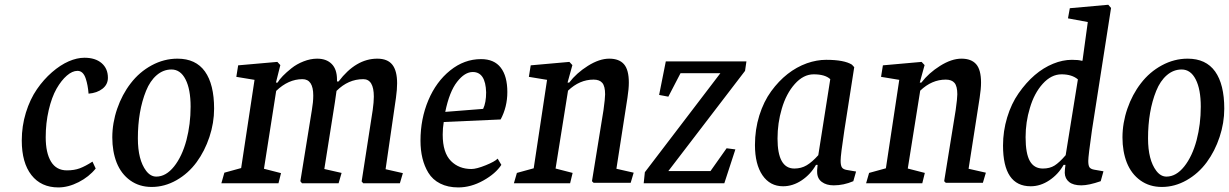

<svg xmlns="http://www.w3.org/2000/svg" viewBox="-20 -777 5210 814"><path d="M263.7 -54.7Q294.9 -54.7 318.4 -63.5Q341.8 -72.3 372.1 -91.8L385.7 -62.5Q357.4 -27.3 313.5 -4.9Q269.5 17.6 227.5 17.6Q154.3 17.6 113.3 -34.7Q72.3 -86.9 72.3 -181.6Q72.3 -242.7 89.8 -299.6Q107.4 -356.4 136.7 -398.9Q165 -439.9 200.4 -470.7Q235.8 -501.5 271.5 -517.1Q306.6 -532.2 337.9 -532.2Q384.3 -532.2 410.9 -509.3Q437.5 -486.3 437.5 -447.3Q437.5 -418.9 414.6 -400.9Q391.6 -382.8 355.5 -379.9Q352.5 -416.5 343.8 -442.9Q333 -476.6 308.6 -476.6Q286.6 -476.6 263.4 -456.5Q240.2 -436.5 219.7 -400.9Q199.2 -364.7 186.5 -310.1Q173.8 -255.4 173.8 -195.3Q173.8 -128.9 196.3 -91.8Q218.8 -54.7 263.7 -54.7Z M770.5 -183.1Q788.1 -250.5 788.1 -324.7Q788.1 -398.4 766.6 -440.4Q745.1 -482.4 707 -482.4Q672.4 -482.4 644.3 -458.3Q616.2 -434.1 599.1 -391.6Q564.5 -305.7 564.5 -190.4Q564.5 -99.1 599.6 -52.7Q618.2 -28.3 642.6 -28.3Q683.6 -28.3 717.8 -71Q752 -113.8 770.5 -183.1ZM813.5 -89.4Q778.3 -41.5 728 -12.9Q677.7 15.6 623 15.6Q570.8 15.6 532.2 -12Q493.7 -39.6 474.6 -87.4Q456.1 -134.8 456.1 -194.3Q456.1 -255.4 476.8 -315.9Q497.6 -376.5 534.2 -423.8Q570.8 -471.7 623 -500Q675.3 -528.3 732.4 -528.3Q810.1 -528.3 848.9 -473.9Q887.7 -419.4 887.7 -316.4Q887.7 -255.9 867.9 -196.3Q848.1 -136.7 813.5 -89.4Z M1614.7 -59.6 1688 -43 1675.3 0H1520L1513.2 -7.8L1560.1 -310.5Q1564.9 -344.7 1564.9 -367.2Q1564.9 -441.4 1520 -441.4Q1456.5 -441.4 1406.7 -391.6Q1399.9 -341.3 1393.1 -300.8L1378.4 -208L1355 -60.5L1428.2 -43.9L1415.5 0H1260.3L1253.4 -8.8L1302.2 -310.5Q1308.1 -344.2 1308.1 -372.1Q1308.1 -441.4 1262.2 -441.4Q1202.6 -441.4 1150.9 -391.6L1099.1 -61.5L1171.4 -43L1160.6 0H918.5L931.2 -44.9L1002.4 -64.5L1059.1 -438.5L981.9 -451.2L989.7 -500L1155.8 -514.6L1168.5 -501L1149.9 -426.8H1156.7Q1172.4 -453.1 1215.3 -487.3Q1237.8 -505.4 1267.1 -516.8Q1296.4 -528.3 1324.7 -528.3Q1363.8 -528.3 1386.2 -505.9Q1408.7 -483.4 1408.7 -439.5V-431.6H1415.5Q1488.8 -528.3 1579.6 -528.3Q1623 -528.3 1643.3 -502.7Q1663.6 -477.1 1663.6 -423.8Q1663.6 -397.9 1658.7 -362.3Z M2028.3 -315.4Q2041 -341.8 2041 -385.7Q2038.6 -471.7 1984.4 -471.7Q1950.2 -471.7 1918 -430.2Q1885.3 -388.7 1867.7 -302.7ZM2102.5 -270.5 1861.3 -259.8Q1856.9 -234.4 1856.9 -206.1Q1856.9 -129.4 1892.1 -94.2Q1925.8 -60.5 1978.5 -60.5Q2000 -60.5 2039.3 -76.4Q2078.6 -92.3 2089.8 -104.5L2105.5 -78.1Q2081.5 -41 2029.1 -11.7Q1976.6 17.6 1922.9 17.6Q1878.9 17.6 1846.4 1.2Q1814 -15.1 1795.9 -44.9Q1762.7 -99.6 1762.7 -180.7Q1762.7 -272.9 1795.9 -351.8Q1829.1 -430.7 1888.7 -478.5Q1948.2 -526.4 2019.5 -526.4Q2075.2 -526.4 2103 -490.2Q2130.9 -454.1 2130.9 -386.7Q2130.9 -323.7 2102.5 -270.5Z M2593.3 -61.5 2666.5 -44.9 2653.8 -2H2496.6L2489.7 -8.8L2538.6 -310.5Q2545.4 -359.9 2545.4 -377Q2545.4 -411.1 2533.7 -425.3Q2522 -439.5 2496.6 -439.5Q2437 -439.5 2388.2 -392.6L2335.4 -62.5L2407.7 -43.9L2397 0H2158.7L2171.4 -43.9L2242.7 -63.5L2299.3 -438.5L2222.2 -451.2L2230 -500L2394 -514.6L2406.7 -501L2386.2 -426.8H2393.1Q2423.8 -467.3 2472.4 -497.8Q2521 -528.3 2563 -528.3Q2605 -528.3 2625.5 -504.6Q2646 -481 2646 -426.8Q2646 -400.4 2640.1 -362.3Z M2774.4 -374.5 2802.7 -516.6H3144.5L3138.7 -476.6L2813.5 -51.8H2992.2L3060.5 -148.4L3097.7 -143.6L3050.8 0H2709L2713.9 -46.9L3034.2 -466.8H2865.2L2813.5 -367.2Z M3609.4 -49.8 3597.7 -8.8Q3556.6 8.8 3514.6 8.8Q3483.4 8.8 3463.9 -5.9Q3444.3 -20.5 3444.3 -48.8V-55.7L3446.3 -78.1H3439.5Q3417 -38.1 3379.2 -12.7Q3341.3 12.7 3299.8 12.7Q3244.6 12.7 3212.6 -33.9Q3180.7 -80.6 3180.7 -162.1Q3180.7 -228 3199.2 -287.4Q3217.8 -346.7 3249.5 -390.1Q3313 -477.1 3400.9 -508.8Q3442.9 -523.4 3482.4 -523.4Q3559.1 -523.4 3591.8 -502.9L3601.6 -492.2L3559.6 -223.6Q3543.9 -120.1 3543.9 -95.7Q3543.9 -75.7 3549.3 -67.4Q3554.7 -59.1 3569.3 -56.6ZM3500 -441.4Q3478 -461.9 3429.7 -461.9Q3386.2 -461.9 3349.6 -420.9Q3313 -379.9 3294.4 -315.9Q3276.4 -255.4 3276.4 -189.5Q3276.4 -62.5 3347.7 -62.5Q3377 -62.5 3399.9 -76.2Q3422.9 -89.8 3449.2 -119.1Z M4086.4 -61.5 4159.7 -44.9 4147 -2H3989.7L3982.9 -8.8L4031.7 -310.5Q4038.6 -359.9 4038.6 -377Q4038.6 -411.1 4026.9 -425.3Q4015.1 -439.5 3989.7 -439.5Q3930.2 -439.5 3881.3 -392.6L3828.6 -62.5L3900.9 -43.9L3890.1 0H3651.9L3664.6 -43.9L3735.8 -63.5L3792.5 -438.5L3715.3 -451.2L3723.1 -500L3887.2 -514.6L3899.9 -501L3879.4 -426.8H3886.2Q3917 -467.3 3965.6 -497.8Q4014.2 -528.3 4056.2 -528.3Q4098.1 -528.3 4118.7 -504.6Q4139.2 -481 4139.2 -426.8Q4139.2 -400.4 4133.3 -362.3Z M4658.2 -50.8 4646.5 -8.8Q4595.7 8.8 4564.5 8.8Q4530.3 8.8 4512.7 -5.4Q4495.1 -19.5 4494.1 -43.9Q4494.1 -57.6 4497.1 -78.1H4489.3Q4466.8 -38.1 4429 -12.7Q4391.1 12.7 4349.6 12.7Q4232.4 12.7 4232.4 -160.2Q4232.4 -221.2 4250 -279.3Q4267.6 -337.4 4298.3 -381.3Q4362.3 -473.1 4444.8 -506.8Q4485.4 -523.4 4524.4 -523.4Q4552.2 -523.4 4565.4 -519.5H4569.3L4591.8 -683.6L4507.8 -699.2L4515.6 -742.2L4678.7 -756.8L4690.4 -743.2L4609.4 -224.6Q4593.8 -115.2 4593.8 -94.7Q4593.8 -75.2 4599.1 -67.6Q4604.5 -60.1 4619.1 -57.6ZM4549.8 -440.4Q4524.4 -461.9 4480.5 -461.9Q4437 -461.9 4400.6 -421.6Q4364.3 -381.3 4346.2 -318.8Q4328.1 -259.8 4328.1 -195.3Q4328.1 -126 4346.2 -94.2Q4364.3 -62.5 4401.4 -62.5Q4430.7 -62.5 4450.9 -75.2Q4471.2 -87.9 4498 -119.1Z M5053.2 -183.1Q5070.8 -250.5 5070.8 -324.7Q5070.8 -398.4 5049.3 -440.4Q5027.8 -482.4 4989.7 -482.4Q4955.1 -482.4 4927 -458.3Q4898.9 -434.1 4881.8 -391.6Q4847.2 -305.7 4847.2 -190.4Q4847.2 -99.1 4882.3 -52.7Q4900.9 -28.3 4925.3 -28.3Q4966.3 -28.3 5000.5 -71Q5034.7 -113.8 5053.2 -183.1ZM5096.2 -89.4Q5061 -41.5 5010.7 -12.9Q4960.4 15.6 4905.8 15.6Q4853.5 15.6 4814.9 -12Q4776.4 -39.6 4757.3 -87.4Q4738.8 -134.8 4738.8 -194.3Q4738.8 -255.4 4759.5 -315.9Q4780.3 -376.5 4816.9 -423.8Q4853.5 -471.7 4905.8 -500Q4958 -528.3 5015.1 -528.3Q5092.8 -528.3 5131.6 -473.9Q5170.4 -419.4 5170.4 -316.4Q5170.4 -255.9 5150.6 -196.3Q5130.9 -136.7 5096.2 -89.4Z"/></svg>

Font: Neuton
Style: Italic
Weight: 400
Italic angle: -9°
Designer: Brian M Zick
Version: Version 1.32